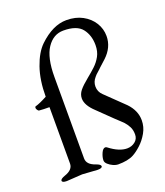

<svg xmlns="http://www.w3.org/2000/svg" viewBox="-133 -796 771 899"><g transform="rotate(-20 252.5 -347.0)"><path d="M126 -2 48 3Q25 3 25 -7Q25 -16 48 -24Q90 -38 90 -69V-350Q74 -350 61.5 -350.5Q49 -351 38 -352Q35 -353 31 -358.5Q27 -364 27 -369Q27 -375 31 -376Q53 -382 90 -402Q90 -484 111.5 -546Q133 -608 167 -641Q235 -706 303 -706Q349 -706 383 -687.5Q417 -669 436 -638.5Q455 -608 455 -572Q455 -516 409 -473L376 -443Q374 -441 370 -437Q366 -433 360 -428Q348 -418 342 -410Q325 -391 325 -367Q325 -341 344 -323L437 -233Q475 -193 475 -145Q475 -112 458.5 -83Q442 -54 419.5 -33.5Q397 -13 378 -3Q350 12 300 12Q290 12 276.5 6Q263 0 252.5 -9.5Q242 -19 242 -29Q242 -45 250.5 -64.5Q259 -84 271 -84Q275 -84 280 -80Q327 -44 366 -44Q389 -44 406 -57.5Q423 -71 423 -93Q423 -116 414.5 -132Q406 -148 395 -160Q390 -165 380.5 -174Q371 -183 357 -196L287 -264Q246 -302 246 -336Q246 -357 260.5 -375Q275 -393 306 -418Q327 -435 346.5 -453Q366 -471 379 -494.5Q392 -518 392 -550Q392 -599 366 -632Q340 -665 273 -665Q223 -665 191.5 -618Q160 -571 160 -475V-69Q160 -38 202 -24Q225 -16 225 -7Q225 3 202 3Z"/></g></svg>

Font: Benne
Style: Regular
Weight: 400
Designer: John-Daniel Harrington
Version: Version 1.001